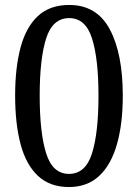

<svg xmlns="http://www.w3.org/2000/svg" viewBox="-20 -744 556 774"><path d="M258 10Q181 10 133 -35Q85 -80 63 -162.5Q41 -245 41 -359Q41 -471 63 -553Q85 -635 133 -679.5Q181 -724 259 -724Q370 -724 422.5 -626Q475 -528 475 -358Q475 -245 451.5 -162.5Q428 -80 380 -35Q332 10 258 10ZM258 -43Q325 -43 351 -126Q377 -209 377 -358Q377 -507 351 -589Q325 -671 259 -671Q192 -671 166 -589Q140 -507 140 -358Q140 -209 166 -126Q192 -43 258 -43Z"/></svg>

Font: Noto Serif SemiCondensed
Style: Regular
Weight: 400
Width: 4
Designer: Monotype Design Team
Foundry: Monotype Imaging Inc.
Version: Version 2.013